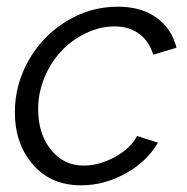

<svg xmlns="http://www.w3.org/2000/svg" viewBox="-20 -550 566 580"><path d="M24.9 -210.9Q24.9 -293.9 66.4 -367.4Q107.9 -440.9 179.9 -485.4Q252 -529.8 335.9 -529.8Q406.7 -529.8 452.6 -496.8Q498.5 -463.9 513.2 -405.8L442.9 -384.8Q430.2 -426.3 399.9 -448.2Q369.6 -470.2 326.2 -470.2Q282.7 -470.2 240.5 -450.2Q198.2 -430.2 166.3 -396.7Q134.3 -363.3 114.7 -316.7Q95.2 -270 95.2 -220.2Q95.2 -146.5 133.5 -98.1Q171.9 -49.8 232.9 -49.8Q280.3 -49.8 328.1 -76.4Q376 -103 394 -139.2L457 -119.1Q424.8 -62.5 360.1 -26.4Q295.4 9.8 225.1 9.8Q133.3 9.8 79.1 -53.2Q24.9 -116.2 24.9 -210.9Z"/></svg>

Font: Rawline
Style: Italic
Weight: 400
Italic angle: -12°
Designer: Matt McInerney, Pablo Impallari, Rodrigo Fuenzalida
Foundry: Matt McInerney, Pablo Impallari, Rodrigo Fuenzalida
Version: Version 4.020;PS 004.020;hotconv 1.0.88;makeotf.lib2.5.64775